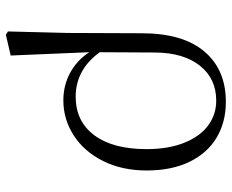

<svg xmlns="http://www.w3.org/2000/svg" viewBox="-86 -480 771 638"><g transform="rotate(90 299.0 -160.5)"><path d="M318 -526Q385 -526 436.5 -495.5Q488 -465 517 -405.5Q546 -346 546 -263Q546 -181 514.5 -118Q483 -55 429.5 -20.5Q376 14 313 14Q264 14 222.5 -8Q181 -30 153 -72L164 189L95 205L84 198L89 0L90 -246Q90 -383 150.5 -454.5Q211 -526 318 -526ZM301 -27Q383 -27 429 -89Q475 -151 475 -262Q475 -335 454 -387.5Q433 -440 396.5 -467Q360 -494 314 -494Q241 -494 198 -440Q155 -386 154 -292L153 -107Q211 -27 301 -27Z"/></g></svg>

Font: GL-CurulMinamoto Light
Style: Regular
Weight: 300
Designer: Eunice (kana); Ryoko NISHIZUKA 西塚涼子 (ideographs); Frank Grießhammer (Latin, Greek & Cyrillic); Wenlong ZHANG
Foundry: Gutenberg Labo; Adobe
Version: Version 1.002